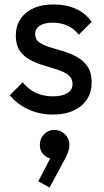

<svg xmlns="http://www.w3.org/2000/svg" viewBox="-20 -505 467 863"><path d="M217 10Q177 10 141.5 -0.5Q106 -11 76 -30.5Q46 -50 24 -77L82 -135Q108 -103 142 -87.5Q176 -72 218 -72Q260 -72 283 -86.5Q306 -101 306 -127Q306 -153 287.5 -167.5Q269 -182 240 -191.5Q211 -201 178.5 -210.5Q146 -220 117 -235Q88 -250 69.5 -276Q51 -302 51 -345Q51 -388 72 -419.5Q93 -451 130.5 -468Q168 -485 221 -485Q277 -485 320.5 -465.5Q364 -446 392 -407L334 -349Q314 -375 284.5 -389Q255 -403 218 -403Q179 -403 158.5 -389.5Q138 -376 138 -352Q138 -328 156 -315Q174 -302 203.5 -293Q233 -284 265 -274.5Q297 -265 326 -249Q355 -233 373.5 -206Q392 -179 392 -135Q392 -68 344.5 -29Q297 10 217 10ZM203 338 152 310 214 191 245 183Q240 194 232.5 201Q225 208 215 208Q194 208 176.5 190.5Q159 173 159 147Q159 118 178 98.5Q197 79 225 79Q252 79 272 98.5Q292 118 292 147Q292 158 287.5 173.5Q283 189 270 213Z"/></svg>

Font: Outfit Thin
Style: Regular
Weight: 400
Version: Version 1.100;gftools[0.9.27]